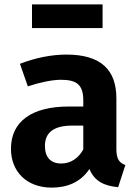

<svg xmlns="http://www.w3.org/2000/svg" viewBox="-20 -839 629 876"><path d="M448 -711V-819H126V-711ZM511 -159V-390C511 -519 442 -590 283 -590C218 -590 143 -576 71 -548L107 -445C164 -464 220 -475 258 -475C329 -475 360 -453 360 -381V-353H294C125 -353 30 -285 30 -160C30 -56 102 17 216 17C284 17 347 -6 388 -68C411 -12 455 9 519 15L552 -86C525 -96 511 -112 511 -159ZM259 -93C211 -93 185 -122 185 -173C185 -235 226 -266 310 -266H360V-157C337 -116 302 -93 259 -93Z"/></svg>

Font: Glow Sans SC Normal
Style: Bold
Weight: 700
Designer: Ryoko NISHIZUKA (kana, bopomofo & ideographs); Paul D. Hunt (Latin, Greek & Cyrillic); Sandoll Communications, Soo-young
Version: Version 0.93